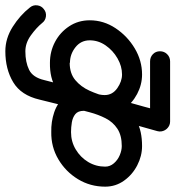

<svg xmlns="http://www.w3.org/2000/svg" viewBox="-26 -630 657 719"><g transform="rotate(90 302.5 -270.5)"><path d="M173 -504Q157 -504 146 -514.5Q135 -525 135 -541Q135 -557 146 -568Q157 -579 173 -579Q229 -579 285 -579Q341 -579 398 -579Q398 -579 398 -579Q398 -579 398 -579Q413 -579 424 -568Q435 -557 435 -541Q435 -525 424 -514.5Q413 -504 398 -504Q341 -504 285 -504Q229 -504 173 -504Q173 -504 173 -504Q173 -504 173 -504ZM408 -577Q423 -573 430.5 -559.5Q438 -546 434 -531Q424 -496 414.5 -461.5Q405 -427 396 -392Q396 -392 396 -392Q396 -392 396 -392Q383 -347 369 -300.5Q355 -254 332.5 -215Q310 -176 273 -152Q236 -128 178 -129Q178 -129 178 -129Q178 -129 178 -129Q178 -129 178 -129Q178 -129 178 -129Q136 -129 100 -148Q64 -167 41.5 -201Q19 -235 19 -278Q19 -330 48.5 -374.5Q78 -419 124 -446.5Q170 -474 222 -474Q260 -474 295 -455.5Q330 -437 352 -405.5Q374 -374 374 -334Q374 -314 366 -294.5Q358 -275 358 -256Q358 -234 370.5 -224Q383 -214 401.5 -211Q420 -208 437 -208Q437 -208 438 -208Q438 -208 438 -208Q473 -208 502.5 -225.5Q532 -243 549.5 -272Q567 -301 567 -336Q567 -354 554.5 -368.5Q542 -383 524 -390.5Q506 -398 490 -398Q450 -398 425 -381.5Q400 -365 386 -337.5Q372 -310 363.5 -278Q355 -246 347 -215Q339 -184 331.5 -152.5Q324 -121 316 -90Q316 -90 316 -90Q316 -90 316 -90Q300 -21 251 8.5Q202 38 135 38Q87 38 43.5 10.5Q0 -17 -29 -54Q-29 -54 -29 -54Q-29 -54 -29 -54Q-39 -66 -37 -81.5Q-35 -97 -23 -106Q-11 -116 4.5 -114Q20 -112 29 -100Q47 -78 75.5 -57.5Q104 -37 135 -37Q176 -37 204.5 -51Q233 -65 243 -108Q243 -108 243 -108Q243 -108 243 -108Q251 -139 259 -170.5Q267 -202 274 -233Q285 -278 299.5 -321Q314 -364 337 -398.5Q360 -433 396.5 -453.5Q433 -474 490 -474Q527 -474 562 -456Q597 -438 619.5 -406.5Q642 -375 642 -336Q642 -280 614 -234Q586 -188 539.5 -160.5Q493 -133 437 -134Q437 -134 438 -134Q438 -134 438 -134Q399 -133 363.5 -145Q328 -157 305.5 -184Q283 -211 283 -256Q283 -276 291 -295.5Q299 -315 299 -334Q299 -363 273.5 -381Q248 -399 222 -399Q191 -399 161.5 -382Q132 -365 113 -337.5Q94 -310 94 -278Q94 -245 120 -224.5Q146 -204 178 -204Q178 -204 178 -203.5Q178 -203 178 -203Q178 -203 178 -203Q178 -203 178 -203Q218 -203 243 -224Q268 -245 282.5 -277Q297 -309 306 -345Q315 -381 324 -412Q324 -412 324 -412Q323 -412 323 -412Q333 -447 342.5 -481.5Q352 -516 361 -551Q366 -566 379.5 -573.5Q393 -581 408 -577Z"/></g></svg>

Font: FRB American Cursive Guidelines Extrabold
Style: Bold Italic
Weight: 800
Italic angle: -25°
Version: Version 2.0;Modular Font Editor K font №1